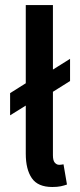

<svg xmlns="http://www.w3.org/2000/svg" viewBox="-20 -728 318 760"><path d="M187 12.2Q129.9 12.2 106 -22.7Q82 -57.6 82 -119.6V-310.1L20 -271.5V-359.4L82 -398.4V-708H189.5V-452.6L257.3 -495.1V-407.2L189.5 -364.7V-113.3Q189.5 -92.3 197 -84Q204.6 -75.7 213.4 -75.7Q216.8 -75.7 220.7 -75.9Q224.6 -76.2 231.4 -77.6L245.1 2.4Q234.4 6.3 220.7 9.3Q207 12.2 187 12.2Z"/></svg>

Font: Varta Light
Style: Bold
Weight: 700
Version: Version 1.004